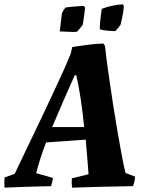

<svg xmlns="http://www.w3.org/2000/svg" viewBox="-35 -858 677 887"><path d="M-14 9Q-15 -3 -15 -14.5Q-15 -26 -14 -38L33 -55Q41 -72 59 -110Q77 -148 101.5 -198.5Q126 -249 153 -306Q180 -363 206.5 -419.5Q233 -476 255.5 -525.5Q278 -575 292 -611L299 -641Q331 -646 370.5 -651Q410 -656 442 -657L450 -646Q456 -591 465.5 -523Q475 -455 486 -384.5Q497 -314 508 -249.5Q519 -185 528.5 -135Q538 -85 545 -59L589 -42Q587 -16 579 2Q499 3 427.5 5Q356 7 298 9Q295 -11 297 -34L374 -53Q372 -84 368.5 -125.5Q365 -167 361 -213L178 -200Q163 -162 151.5 -125.5Q140 -89 132 -58L210 -36Q208 -27 206 -17Q204 -7 201 2Q139 3 82.5 5Q26 7 -14 9ZM310 -510Q286 -456 259 -394.5Q232 -333 206 -271H354Q347 -339 337.5 -403Q328 -467 317 -511ZM426 -723Q426 -745 429 -771.5Q432 -798 435 -817Q481 -835 532 -838L537 -831Q536 -804 529.5 -777.5Q523 -751 522 -744Q519 -739 510 -728Q501 -717 497 -714Q486 -714 462.5 -716Q439 -718 426 -723ZM241 -713 251 -796Q257 -810 267 -823Q277 -825 304 -827.5Q331 -830 351 -831L358 -824Q357 -814 355 -796.5Q353 -779 350.5 -763.5Q348 -748 347 -743Q343 -737 334 -726.5Q325 -716 320 -711Q306 -710 283 -711Q260 -712 241 -713Z"/></svg>

Font: Labrada
Style: Bold Italic
Weight: 700
Italic angle: -7°
Designer: Mercedes Jáuregui
Foundry: Omnibus-Type Team
Version: Version 1.000; ttfautohint (v1.8.4.7-5d5b)